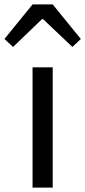

<svg xmlns="http://www.w3.org/2000/svg" viewBox="-55 -847 385 867"><path d="M92 -543H183V0H92ZM92 -827H183L310 -671L272 -635L139 -761H135L4 -635L-35 -671Z"/></svg>

Font: 思源黑体R
Style: Regular
Weight: 400
Designer: Ryoko NISHIZUKA  (kana & ideographs); Paul D. Hunt (Latin, Greek & Cyrillic); Wenlong ZHANG  (bopomofo); Sandoll Communi
Foundry: Adobe Systems Incorporated
Version: Version 1.00 June 24, 2014, initial release